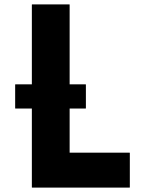

<svg xmlns="http://www.w3.org/2000/svg" viewBox="-20 -847 660 874"><path d="M371 -354V-462L370 -463H297V-826L296 -827H126L125 -826V-463H50L49 -462V-354L50 -353H125V6L126 7H570L571 6V-151L570 -152H297V-353H370Z"/></svg>

Font: Hussar Woodtype
Style: SeBd
Weight: 900
Foundry: Cannot Into Space Fonts
Version: Version 1.07